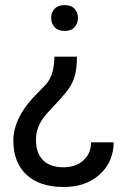

<svg xmlns="http://www.w3.org/2000/svg" viewBox="-20 -558 513 766"><path d="M287.1 -332Q286.6 -280.3 276.6 -249.3Q266.6 -218.3 243.2 -189.5Q219.7 -160.6 174.8 -113.5Q129.9 -66.4 124.5 -18.1L123.5 0Q123.5 53.2 151.9 81.3Q180.2 109.4 233.4 109.4Q282.2 109.4 312.7 81.8Q343.3 54.2 343.3 9.8H433.6Q432.6 88.4 377.7 138.2Q322.8 188 233.4 188Q137.7 188 85.4 138.9Q33.2 89.8 33.2 2.4Q33.2 -82 111.3 -167.5L164.6 -222.7Q196.8 -260.7 196.8 -332ZM291 -486.8Q291 -464.8 277.6 -449.7Q264.2 -434.6 237.8 -434.6Q211.4 -434.6 197.8 -449.7Q184.1 -464.8 184.1 -486.8Q184.1 -508.3 197.8 -522.9Q211.4 -537.6 237.8 -537.6Q264.2 -537.6 277.6 -522.9Q291 -508.3 291 -486.8Z"/></svg>

Font: RobotoSquareBracket
Style: Square-Bracket
Weight: 400
Version: Version 2.137; 2017